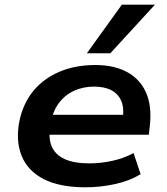

<svg xmlns="http://www.w3.org/2000/svg" viewBox="-20 -788 713 818"><path d="M345 10Q234 10 166 -25Q98 -60 72 -124.5Q46 -189 63 -274Q79 -348 122 -400.5Q165 -453 232.5 -482Q300 -511 387 -511Q466 -511 521.5 -481Q577 -451 602.5 -393Q628 -335 618 -249L614 -214H165L178 -299H524L502 -277Q510 -325 497.5 -356Q485 -387 455.5 -403Q426 -419 381 -419Q334 -419 295 -401Q256 -383 230.5 -348.5Q205 -314 197 -266L195 -255Q185 -201 200 -165Q215 -129 255 -110.5Q295 -92 361 -92Q410 -92 459.5 -103Q509 -114 549 -136L579 -46Q532 -17 469 -3.5Q406 10 345 10ZM350 -561 499 -768H640L450 -561Z"/></svg>

Font: Nunito Sans 7pt SemiExpanded
Style: Bold Italic
Weight: 700
Width: 6
Italic angle: -9°
Designer: Vernon Adams
Foundry: Vernon Adams
Version: Version 3.101;gftools[0.9.27]